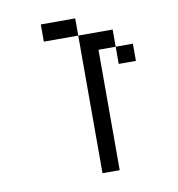

<svg xmlns="http://www.w3.org/2000/svg" viewBox="-68 -624 636 687"><g transform="rotate(-10 250.0 -281.0)"><path d="M437.5 -375V-437.5H375V-375ZM250 -500Q250 -500 250 0H312.5V-437.5H375V-500ZM250 -500V-562.5H125V-500Z"/></g></svg>

Font: Unifont
Style: Regular
Weight: 500
Version: Version 15.1.04